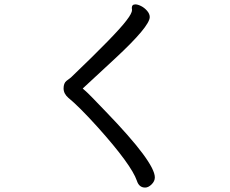

<svg xmlns="http://www.w3.org/2000/svg" viewBox="-20 -783 1040 867"><path d="M635.3 64Q607.9 64 598.1 33.2Q573.2 -39.1 421.9 -208Q335.9 -303.2 289.1 -340.8Q267.1 -359.9 267.1 -383.8Q267.1 -407.2 280 -417.7Q293 -428.2 300.3 -433.1Q505.9 -629.9 551.3 -690.9Q576.2 -723.1 576.2 -737.8L575.2 -747.1Q575.2 -763.2 591.3 -763.2Q602.1 -763.2 617.2 -755.6Q632.3 -748 644.3 -734.1Q656.2 -720.2 656.2 -706.1Q656.2 -664.1 501 -520L354 -383.8V-382.8L366.2 -372.1Q378.9 -361.8 458 -278.8Q679.2 -49.8 679.2 18.1Q679.2 35.2 664.6 49.6Q649.9 64 635.3 64Z"/></svg>

Font: LXGW WenKai GB Screen
Style: Regular
Weight: 400
Designer: LXGW / Fontworks Inc.
Foundry: LXGW / Fontworks Inc.
Version: Version 1.321;February 19, 2024;FontCreator 14.0.0.2901 64-b